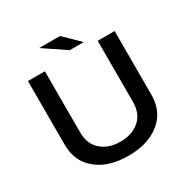

<svg xmlns="http://www.w3.org/2000/svg" viewBox="-201 -1059 1261 1285"><g transform="rotate(-30 430.0 -417.0)"><path d="M432.1 -878.9 549.3 -764.2H441.4L271 -878.9ZM95.2 -725.1H226.1V-254.9Q226.1 -176.3 266.1 -130.4Q324.2 -64 430.7 -64Q533.2 -64 591.3 -127Q634.3 -173.8 634.3 -254.9V-725.1H765.1V-233.9Q765.1 -122.1 698.7 -52.7Q604.5 44.9 429.2 44.9Q248 44.9 154.3 -61Q95.2 -127.4 95.2 -233.9Z"/></g></svg>

Font: BIZ UDPGothic
Style: Bold
Weight: 700
Designer: TypeBank Co., Ltd.
Foundry: Morisawa Inc.
Version: Version 1.051